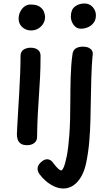

<svg xmlns="http://www.w3.org/2000/svg" viewBox="-20 -819 624 1103"><path d="M98 -498Q98 -514 106 -524.5Q114 -535 127.5 -540Q141 -545 154 -545Q181 -545 197 -533.5Q213 -522 213 -498Q213 -428 210 -372.5Q207 -317 203.5 -266.5Q200 -216 197 -160.5Q194 -105 193 -32Q193 -10 177 2.5Q161 15 136 15Q111 15 98.5 5.5Q86 -4 81.5 -18Q77 -32 77 -47Q77 -56 79 -91Q81 -126 84 -177.5Q87 -229 90.5 -287Q94 -345 96 -400Q98 -455 98 -498ZM87 -712Q87 -732 96 -751Q105 -770 120.5 -781.5Q136 -793 155 -793Q191 -793 209 -780Q227 -767 233 -750Q239 -733 239 -721Q239 -690 215.5 -667Q192 -644 159 -644Q129 -644 108 -663Q87 -682 87 -712ZM396 -505Q399 -531 415.5 -541Q432 -551 455 -551Q478 -551 491 -544Q504 -537 509 -527.5Q514 -518 513 -509Q512 -499 510.5 -483.5Q509 -468 507.5 -441Q506 -414 504.5 -369Q503 -324 502 -254Q501 -190 499.5 -129Q498 -68 493 -8Q488 52 476 112Q467 159 448 193Q429 227 402.5 245.5Q376 264 343 264Q310 264 273.5 242.5Q237 221 208 183Q200 172 198 164.5Q196 157 196 150Q196 136 205 124Q214 112 226.5 104Q239 96 251 96Q262 96 271 102Q280 108 288 120Q302 139 313.5 149.5Q325 160 332 160Q338 160 346.5 140.5Q355 121 364 75.5Q373 30 378.5 -46Q384 -122 384 -236Q384 -307 386 -376.5Q388 -446 396 -505ZM387 -724Q387 -763 410 -781Q433 -799 465 -799Q495 -799 513 -778Q531 -757 531 -731Q531 -705 517.5 -687.5Q504 -670 484 -662Q464 -654 445 -654Q419 -654 403 -676Q387 -698 387 -724Z"/></svg>

Font: Playpen Sans Medium
Style: Regular
Weight: 500
Designer: Laura Meseguer, Veronika Burian, José Scaglione
Foundry: TypeTogether
Version: Version 1.001